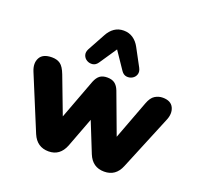

<svg xmlns="http://www.w3.org/2000/svg" viewBox="-135 -934 1138 1093"><g transform="rotate(20 434.0 -387.5)"><path d="M589 -615Q600 -594 594 -576.5Q588 -559 572 -550Q556 -541 537.5 -543.5Q519 -546 506 -565L435 -670L364 -565Q351 -546 332.5 -543.5Q314 -541 298 -550Q282 -559 276 -576.5Q270 -594 281 -615L339 -721Q355 -751 379 -767.5Q403 -784 435 -784Q467 -784 491.5 -767.5Q516 -751 532 -721ZM266 9Q196 9 167 -59L31 -388Q12 -434 30 -467.5Q48 -501 103 -501Q134 -501 154 -486.5Q174 -472 190 -430L275 -206L366 -449Q377 -476 393.5 -488.5Q410 -501 438 -501Q467 -501 484 -488Q501 -475 511 -449L603 -202L691 -436Q705 -474 727 -487.5Q749 -501 774 -501Q824 -501 840 -466.5Q856 -432 836 -387L701 -60Q673 9 603 9Q532 9 504 -60L431 -242L363 -62Q335 9 266 9Z"/></g></svg>

Font: Chiron GoRound TC H
Style: Regular
Weight: 900
Designer: Ryoko NISHIZUKA 西塚涼子 (kana, bopomofo & ideographs); Paul D. Hunt (Latin, Greek & Cyrillic); Sandoll Communications 산돌커뮤니
Foundry: Adobe
Version: Version 1.000;hotconv 1.1.1;makeotfexe 2.6.0